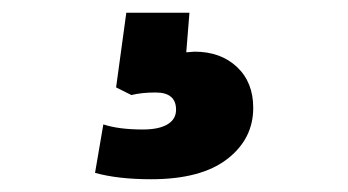

<svg xmlns="http://www.w3.org/2000/svg" viewBox="-20 -53 546 301"><path d="M129 218 142 142Q166 150 204 150Q229 150 242.5 142Q256 134 256 119Q256 92 224 92Q202 92 186 96L162 84L178 -33H277L272 29L285 28Q326 28 351.5 52Q377 76 377 116Q377 165 336 196.5Q295 228 217 228Q165 228 129 218Z"/></svg>

Font: Evergrow Sans 
Style: ExtraBold
Weight: 800
Foundry: 10Web
Version: Version 1.000